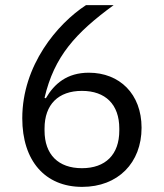

<svg xmlns="http://www.w3.org/2000/svg" viewBox="-20 -718 640 750"><path d="M301 12C441 12 533 -82 533 -219C533 -351 447 -434 327 -434C242 -434 192 -391 159 -334L154 -336C192 -498 275 -589 424 -698H316C204 -625 67 -463 67 -256C67 -90 156 12 301 12ZM300 -61C208 -61 154 -114 154 -208V-216C154 -310 208 -363 300 -363C392 -363 446 -310 446 -216V-208C446 -114 392 -61 300 -61Z"/></svg>

Font: IBM Plex Thai Looped
Style: Regular
Weight: 400
Designer: Mike Abbink, Paul van der Laan, Pieter van Rosmalen, Ben Mitchell, Mark Frömberg
Foundry: Bold Monday
Version: Version 1.0